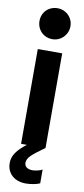

<svg xmlns="http://www.w3.org/2000/svg" viewBox="-105 -798 459 1044"><g transform="rotate(10 124.0 -276.5)"><path d="M56.6 -523.4H191.4V0H190.4L179.7 7.8Q138.2 37.1 118.2 56.6Q98.1 76.2 97.7 97.7Q98.6 113.3 109.6 121.8Q120.6 130.4 141.6 130.9Q156.2 130.4 172.4 126.5Q188.5 122.6 196.3 117.2V193.4Q183.6 199.7 160.4 203.9Q137.2 208 118.2 208Q87.4 208 63.7 196.3Q40 184.6 26.9 163.1Q13.7 141.6 13.7 113.3Q13.7 81.5 32.7 54.7Q51.8 27.8 88.4 0H56.6ZM39.1 -675.8Q39.1 -699.2 50 -718.8Q61 -738.3 80.8 -749.5Q100.6 -760.7 125 -760.7Q147.9 -760.7 167.5 -749.5Q187 -738.3 198.5 -718.8Q210 -699.2 210 -675.8Q210 -652.3 198.5 -632.6Q187 -612.8 167.5 -601.3Q147.9 -589.8 125 -589.8Q100.6 -589.8 80.8 -601.3Q61 -612.8 50 -632.6Q39.1 -652.3 39.1 -675.8Z"/></g></svg>

Font: Reddit Sans Vanilla
Style: Bold
Weight: 700
Designer: Stephen Hutchings
Foundry: Reddit
Version: Version 1.013